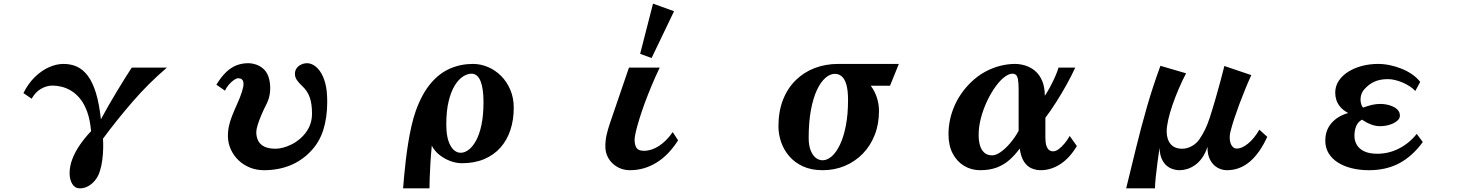

<svg xmlns="http://www.w3.org/2000/svg" viewBox="-20 -909 8040 1048"><path d="M327.1 -560.1Q367.7 -560.1 400.9 -544.7Q434.1 -529.3 460 -494.4Q485.8 -459.5 503.7 -401.4Q521.5 -343.3 530.8 -257.8Q549.3 -292.5 571.5 -331.3Q593.8 -370.1 616.9 -408.4Q640.1 -446.8 661.4 -481Q682.6 -515.1 699.2 -540H891.1Q791 -454.6 704.1 -354.2Q617.2 -253.9 542 -151.9Q543.9 -130.4 543.2 -99.1Q542.5 -67.9 538.1 -33.9Q533.7 0 523.9 28.8Q515.6 54.7 499 75.2Q482.4 95.7 460.9 107.4Q439.5 119.1 416 119.1Q389.2 119.1 374.5 95.2Q359.9 71.3 359.9 36.1Q359.9 -2 375 -41.3Q390.1 -80.6 416.7 -119.1Q443.4 -157.7 477.1 -192.9Q471.7 -255.4 455.8 -299.1Q439.9 -342.8 416.7 -370.8Q393.6 -398.9 367.4 -414.3Q341.3 -429.7 315.2 -435.8Q289.1 -441.9 267.1 -441.9Q234.4 -441.9 203.6 -424.1Q172.9 -406.2 152.8 -370.1L107.9 -400.9Q133.3 -452.1 169.2 -487.5Q205.1 -522.9 246.1 -541.5Q287.1 -560.1 327.1 -560.1Z M1335 -564Q1355.5 -564 1378.4 -556.4Q1401.4 -548.8 1420.4 -530.8Q1439.5 -512.7 1448.2 -481Q1457 -448.7 1454.3 -411.9Q1451.7 -375 1435.1 -341.8Q1419.4 -311.5 1406.7 -281.5Q1394 -251.5 1386.5 -227.1Q1378.9 -202.6 1378.9 -188Q1378.9 -162.1 1388.9 -141.6Q1398.9 -121.1 1422.1 -109.1Q1445.3 -97.2 1484.9 -97.2Q1502.9 -97.2 1526.1 -103.3Q1549.3 -109.4 1573.2 -121.6Q1597.2 -133.8 1618.2 -151.9Q1649.9 -179.7 1666.5 -213.6Q1683.1 -247.6 1683.1 -288.1Q1683.1 -343.3 1670.2 -378.7Q1657.2 -414.1 1629.9 -439Q1611.3 -456.1 1600.6 -471.9Q1589.8 -487.8 1589.8 -505.9Q1589.8 -523.9 1599.4 -536.9Q1608.9 -549.8 1624.3 -556.9Q1639.6 -564 1657.2 -564Q1673.8 -564 1692.6 -553Q1711.4 -542 1728 -518.1Q1744.6 -494.1 1755.4 -454.8Q1766.1 -415.5 1766.1 -353Q1766.1 -267.6 1744.6 -199.7Q1723.1 -131.8 1675.8 -83Q1626.5 -31.2 1562.3 -5.6Q1498 20 1420.9 20Q1378.9 20 1343.3 5.4Q1307.6 -9.3 1281.2 -34.9Q1254.9 -60.5 1240 -93.3Q1225.1 -126 1224.1 -162.1Q1223.6 -193.4 1229.7 -221.2Q1235.8 -249 1247.1 -277.3Q1258.3 -305.7 1272.9 -337.9Q1309.1 -418.5 1309.1 -450.2Q1309.1 -467.3 1301.5 -474.6Q1293.9 -481.9 1278.8 -481.9Q1271 -481.9 1257.3 -472.7Q1243.7 -463.4 1230 -448Q1216.3 -432.6 1208 -414.1L1161.1 -446.8Q1187.5 -489.7 1214.4 -515.4Q1241.2 -541 1271 -552.5Q1300.8 -564 1335 -564Z M2561 -560.1Q2604 -560.1 2644 -543Q2684.1 -525.9 2715.6 -494.1Q2747.1 -462.4 2765.6 -418.5Q2784.2 -374.5 2784.2 -320.8Q2784.2 -254.9 2765.9 -199.5Q2747.6 -144 2711.7 -103.5Q2675.8 -63 2622.8 -40.5Q2569.8 -18.1 2501 -18.1Q2470.7 -18.1 2438.2 -30Q2405.8 -42 2378.7 -63.5Q2351.6 -85 2336.9 -113.8Q2332 -64.5 2329.3 -18.3Q2326.7 27.8 2325.4 64Q2324.2 100.1 2324.2 119.1H2180.2Q2182.6 88.4 2186.3 48.1Q2189.9 7.8 2195.3 -37.4Q2200.7 -82.5 2208.3 -129.6Q2215.8 -176.8 2226.1 -221.7Q2236.3 -266.6 2250 -305.2Q2283.7 -397.9 2331.1 -453.9Q2378.4 -509.8 2436.8 -534.9Q2495.1 -560.1 2561 -560.1ZM2553.2 -506.8Q2531.2 -506.8 2507.3 -491.5Q2483.4 -476.1 2462.6 -442.9Q2441.9 -409.7 2429 -356.9Q2416 -304.2 2416 -229Q2416 -156.2 2438 -115.7Q2460 -75.2 2495.1 -75.2Q2516.1 -75.2 2537.8 -91.3Q2559.6 -107.4 2578.1 -140.9Q2596.7 -174.3 2607.9 -226.8Q2619.1 -279.3 2619.1 -352.1Q2619.1 -426.3 2602.8 -466.6Q2586.4 -506.8 2553.2 -506.8Z M3659.2 -847.7 3536.6 -592.3 3474.1 -615.2 3544.4 -889.2ZM3581.1 -540Q3557.1 -490.7 3536.4 -440.7Q3515.6 -390.6 3498.5 -344.2Q3481.4 -297.4 3469.5 -258.3Q3457.5 -219.2 3450.7 -190.4Q3443.8 -160.6 3443.8 -147.9Q3443.8 -118.2 3454.1 -102.1Q3464.4 -85.9 3495.1 -85.9Q3536.1 -85.9 3577.1 -112.5Q3618.2 -139.2 3651.9 -188L3681.2 -143.1Q3629.9 -62 3562.7 -21Q3495.6 20 3418.9 20Q3364.7 20 3325.7 -15.1Q3306.6 -32.2 3295.4 -56.4Q3284.2 -80.6 3284.2 -110.8Q3284.2 -142.6 3291 -172.9Q3297.9 -203.1 3310.1 -238.8L3413.1 -540Z M4555.2 -560.1H4886.2L4837.9 -440.9H4732.9Q4754.9 -411.6 4766.4 -376.2Q4777.8 -340.8 4777.8 -303.2Q4777.8 -231.4 4754.4 -172.1Q4731 -112.8 4689 -69.8Q4647 -26.9 4591.1 -3.4Q4535.2 20 4470.2 20Q4408.7 20 4363.3 -0.7Q4317.9 -21.5 4288.1 -56.2Q4258.3 -90.8 4243.7 -133.3Q4229 -175.8 4229 -219.2Q4229 -300.8 4253.9 -364.3Q4278.8 -427.7 4323.5 -471.4Q4368.2 -515.1 4427.2 -537.6Q4486.3 -560.1 4555.2 -560.1ZM4537.1 -505.9Q4510.7 -505.9 4485.4 -483.9Q4460 -461.9 4439.2 -418Q4418.5 -374 4406.2 -308.1Q4394 -242.2 4394 -154.8Q4394 -118.2 4403.8 -91.1Q4413.6 -64 4430.9 -49.1Q4448.2 -34.2 4470.2 -34.2Q4495.6 -34.2 4520.3 -55.9Q4544.9 -77.6 4564.9 -119.6Q4585 -161.6 4596.9 -222.9Q4608.9 -284.2 4608.9 -362.8Q4608.9 -416.5 4599.6 -447.8Q4590.3 -479 4574.2 -492.4Q4558.1 -505.9 4537.1 -505.9Z M5520 -560.1Q5547.9 -560.1 5576.4 -551.3Q5605 -542.5 5629.2 -522.5Q5653.3 -502.4 5668 -469Q5682.6 -435.5 5683.1 -386.2Q5696.8 -406.7 5711.7 -434.3Q5726.6 -461.9 5739 -490Q5751.5 -518.1 5757.8 -540H5849.1Q5828.6 -495.6 5802 -447.5Q5775.4 -399.4 5745.8 -352.8Q5716.3 -306.2 5686 -266.1V-159.2Q5686 -129.9 5691.7 -113.3Q5697.3 -96.7 5706.8 -89.8Q5716.3 -83 5728 -83Q5742.7 -83 5758.8 -95Q5774.9 -106.9 5790.8 -126Q5806.6 -145 5818.8 -167L5857.9 -111.8Q5818.4 -45.9 5767.3 -12.9Q5716.3 20 5660.2 20Q5634.8 20 5611.1 10Q5587.4 0 5570.1 -25.4Q5552.7 -50.8 5545.9 -98.1Q5520 -62.5 5489.7 -35.9Q5459.5 -9.3 5420.7 5.4Q5381.8 20 5330.1 20Q5282.2 20 5242.9 -3.4Q5203.6 -26.9 5180.4 -70.6Q5157.2 -114.3 5157.2 -175.8Q5157.2 -253.9 5188 -326.7Q5218.8 -399.4 5276.9 -457Q5314.5 -494.1 5356 -516.6Q5397.5 -539.1 5439.2 -549.6Q5481 -560.1 5520 -560.1ZM5505.9 -506.8Q5487.8 -506.8 5464.4 -489.7Q5440.9 -472.7 5416 -439Q5391.1 -405.3 5369.6 -360.8Q5348.1 -316.4 5335 -267.8Q5321.8 -219.2 5321.8 -171.9Q5321.8 -139.6 5329.3 -114.5Q5336.9 -89.4 5353.3 -75.2Q5369.6 -61 5396 -61Q5415.5 -61 5440.9 -78.4Q5466.3 -95.7 5492.4 -126Q5518.6 -156.2 5540 -194.8V-419.9Q5540 -457 5536.4 -475.6Q5532.7 -494.1 5525.1 -500.5Q5517.6 -506.8 5505.9 -506.8Z M6454.1 -508.8Q6432.6 -468.3 6413.6 -423.6Q6394.5 -378.9 6379.6 -335.4Q6364.7 -292 6356.4 -254.6Q6348.1 -217.3 6348.1 -191.9Q6348.1 -148.4 6369.6 -122.8Q6391.1 -97.2 6433.1 -97.2Q6458.5 -97.2 6484.1 -110.8Q6509.8 -124.5 6526.9 -148.9Q6543.9 -173.8 6557.9 -202.4Q6571.8 -231 6583 -266.1Q6599.1 -315.9 6613.8 -366.7Q6628.4 -417.5 6641.1 -464.4Q6653.8 -511.2 6663.1 -548.8L6810.1 -499Q6793.5 -462.9 6776.9 -422.4Q6760.3 -381.8 6744.9 -340.6Q6729.5 -299.3 6717 -261.5Q6704.6 -223.6 6696.8 -192.9Q6690.4 -168 6692.9 -146.2Q6695.3 -124.5 6705.3 -111.3Q6715.3 -98.1 6731 -98.1Q6758.8 -98.1 6792.2 -125.2Q6825.7 -152.3 6854 -201.2L6897 -162.1Q6856.4 -72.8 6801.5 -26.4Q6746.6 20 6676.8 20Q6650.9 20 6626.5 6.8Q6602.1 -6.3 6586.2 -34.7Q6570.3 -63 6570.8 -107.9Q6559.1 -71.3 6541 -46.4Q6522.9 -21.5 6501.7 -7.1Q6480.5 7.3 6459.2 13.7Q6438 20 6419.9 20Q6390.1 20 6365.5 7.3Q6340.8 -5.4 6325.7 -32.5Q6310.5 -59.6 6309.1 -102.1Q6303.2 -62 6297.6 -20Q6292 22 6288.3 58.6Q6284.7 95.2 6284.2 119.1H6127Q6154.3 7.8 6181.4 -103.3Q6208.5 -214.4 6240.5 -325.7Q6272.5 -437 6314 -549.8Z M7502 -560.1Q7533.7 -560.1 7566.7 -553.2Q7599.6 -546.4 7630.9 -533.7Q7662.1 -521 7688.2 -502.9Q7714.4 -484.9 7731.9 -461.9L7705.1 -412.1Q7694.3 -424.8 7676.8 -436.5Q7659.2 -448.2 7638.7 -457.3Q7618.2 -466.3 7596.7 -471.7Q7575.2 -477.1 7556.2 -477.1Q7513.2 -477.1 7482.9 -463.6Q7452.6 -450.2 7428.2 -422.9Q7413.1 -406.7 7408.7 -386.5Q7404.3 -366.2 7408 -348.6Q7411.6 -331.1 7419.9 -321.8Q7447.3 -331.5 7469.5 -336.7Q7491.7 -341.8 7515.1 -341.8Q7532.7 -341.8 7551.3 -337.9Q7569.8 -334 7585.7 -326.2Q7601.6 -318.4 7611.3 -306.4Q7621.1 -294.4 7621.1 -277.8Q7621.1 -265.1 7611.6 -254.6Q7602.1 -244.1 7586.2 -236.3Q7570.3 -228.5 7551.3 -224.4Q7532.2 -220.2 7513.2 -220.2Q7487.8 -220.2 7462.2 -230.2Q7436.5 -240.2 7414.1 -255.9Q7390.6 -242.2 7381.8 -218.8Q7373 -195.3 7373 -168Q7373 -140.1 7386.2 -117.9Q7399.4 -95.7 7427 -82.8Q7454.6 -69.8 7498 -69.8Q7561 -69.8 7617.2 -98.9Q7673.3 -127.9 7712.9 -178.2L7746.1 -133.8Q7689.9 -56.6 7618.4 -18.3Q7546.9 20 7452.1 20Q7400.9 20 7357.2 9Q7313.5 -2 7281.5 -22.7Q7249.5 -43.5 7231.7 -73.2Q7213.9 -103 7213.9 -141.1Q7213.9 -198.7 7248 -237.5Q7282.2 -276.4 7338.9 -292Q7311 -307.1 7295.7 -325.4Q7280.3 -343.8 7274.2 -363.5Q7268.1 -383.3 7268.1 -402.8Q7268.1 -438.5 7287.1 -467.5Q7306.2 -496.6 7339.1 -517.3Q7372.1 -538.1 7414.1 -549.1Q7456.1 -560.1 7502 -560.1Z"/></svg>

Font: BIZ UDPMincho
Style: Bold
Weight: 700
Designer: TypeBank Co., Ltd.
Foundry: Morisawa Inc.
Version: Version 1.06